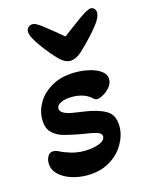

<svg xmlns="http://www.w3.org/2000/svg" viewBox="-103 -712 604 790"><g transform="rotate(-15 199.0 -317.0)"><path d="M170 13Q133 13 101 2Q69 -9 49 -29Q29 -49 29 -77Q29 -92 36.5 -105.5Q44 -119 61 -119Q70 -119 80 -114Q98 -104 126 -95.5Q154 -87 185 -87Q220 -87 247 -97Q274 -107 274 -125Q274 -139 253.5 -145Q233 -151 185 -158Q152 -164 121 -172Q90 -180 70 -199.5Q50 -219 50 -257Q50 -294 70.5 -328.5Q91 -363 132 -386Q173 -409 232 -409Q263 -409 292 -402Q321 -395 340 -381Q359 -367 359 -346Q359 -328 346.5 -313Q334 -298 317.5 -288.5Q301 -279 290 -279Q282 -279 271 -290Q254 -304 233.5 -309.5Q213 -315 193 -315Q163 -315 144.5 -306Q126 -297 126 -283Q126 -270 141.5 -262Q157 -254 180 -250.5Q203 -247 224 -244Q282 -236 316 -216.5Q350 -197 350 -148Q350 -110 328.5 -72.5Q307 -35 266.5 -11Q226 13 170 13ZM225 -460Q212 -460 200.5 -466.5Q189 -473 181 -481Q171 -491 154 -510.5Q137 -530 120.5 -553Q104 -576 94 -595Q87 -609 87 -621Q87 -632 94.5 -639Q102 -646 112 -646Q115 -646 120 -645Q125 -644 131 -640Q141 -635 158.5 -621Q176 -607 196 -591Q216 -575 231 -562Q251 -577 272.5 -593Q294 -609 312.5 -622Q331 -635 341 -640Q354 -647 361 -647Q370 -647 376 -640Q382 -633 382 -624Q382 -610 372 -593Q362 -576 342 -553Q322 -530 302.5 -510.5Q283 -491 272 -481Q247 -460 225 -460Z"/></g></svg>

Font: Akaya Kanadaka
Style: Regular
Weight: 400
Designer: Vaishnavi Murthy Yerkadithaya, Juan Luis Blanco Aristondo
Version: Version 1.002; ttfautohint (v1.8.3)